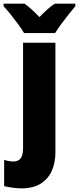

<svg xmlns="http://www.w3.org/2000/svg" viewBox="-67 -786 431 1046"><path d="M48.8 240.2Q28.3 240.2 0.2 236.3Q-27.8 232.4 -44.4 228V85Q-30.3 89.4 -18.1 91.6Q-5.9 93.8 7.3 93.8Q30.8 93.8 44.7 77.6Q58.6 61.5 58.6 21V-553.2H234.9V44.9Q234.9 100.1 215.3 144.3Q195.8 188.5 154.8 214.4Q113.8 240.2 48.8 240.2ZM64 -606Q52.2 -626.5 32 -654.1Q11.7 -681.6 -9.8 -708.3Q-31.2 -734.9 -47.4 -752V-766.1H66.4Q86.9 -751.5 106 -734.1Q125 -716.8 147.9 -692.9Q170.9 -716.8 190.9 -734.6Q210.9 -752.4 231.4 -766.1H343.3V-752Q328.1 -733.9 307.1 -707.8Q286.1 -681.6 266.4 -654.5Q246.6 -627.4 233.4 -606Z"/></svg>

Font: Open Sans SemiCondensed ExtraBold
Style: Regular
Weight: 800
Width: 4
Designer: Monotype Design Team
Foundry: Monotype Imaging Inc.
Version: Version 3.000